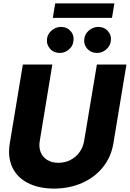

<svg xmlns="http://www.w3.org/2000/svg" viewBox="-20 -1111 771 1141"><path d="M555.7 -727.5H731.4L653.8 -258.8Q640.1 -177.2 591.3 -116.9Q542.5 -56.6 467.8 -23.7Q393.1 9.3 300.8 9.8Q209 9.3 145.3 -23.7Q81.5 -56.6 53.2 -116.9Q24.9 -177.2 38.1 -258.8L115.7 -727.5H291L216.3 -273.4Q210 -235.8 221.7 -206.5Q233.4 -177.2 260.7 -160.4Q288.1 -143.6 327.1 -143.6Q366.7 -143.6 398.9 -160.4Q431.2 -177.2 452.4 -206.5Q473.6 -235.8 480 -273.4ZM335.9 -796.4Q298.8 -796.4 276.6 -822.3Q254.4 -848.1 259.8 -883.8Q264.6 -912.1 288.6 -931.4Q312.5 -950.7 342.3 -951.2Q378.9 -950.7 400.6 -925Q422.4 -899.4 416 -863.8Q412.1 -835.9 388.7 -816.2Q365.2 -796.4 335.9 -796.4ZM557.1 -796.4Q520.5 -796.4 498 -822.3Q475.6 -848.1 481.4 -883.8Q486.3 -912.1 510.3 -931.4Q534.2 -950.7 563.5 -951.2Q600.6 -950.7 622.3 -925Q644 -899.4 638.2 -863.8Q633.3 -835.9 610.1 -816.2Q586.9 -796.4 557.1 -796.4ZM659.7 -1090.8 645.5 -1004.9H293.9L308.1 -1090.8Z"/></svg>

Font: Inter Tight ExtraBold
Style: Italic
Weight: 800
Italic angle: -9.39999°
Designer: Rasmus Andersson
Foundry: rsms
Version: Version 3.004